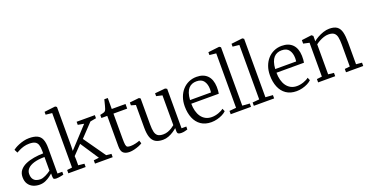

<svg xmlns="http://www.w3.org/2000/svg" viewBox="-35 -1572 4470 2336"><g transform="rotate(-20 2200.0 -404.0)"><path d="M19.5 -146Q19.5 -198.5 48.2 -234Q77 -269.5 125.2 -290.8Q173.5 -312 233 -322Q292.5 -332 354.5 -333V-365Q354.5 -414.5 344 -444.8Q333.5 -475 307.5 -488.5Q281.5 -502 234.5 -502Q195.5 -502 162.8 -492.5Q130 -483 104.8 -470.5Q79.5 -458 63.5 -449L41.5 -493Q48.5 -499.5 68.8 -511.5Q89 -523.5 118.8 -536Q148.5 -548.5 183.5 -557.2Q218.5 -566 254.5 -566Q321 -566 360.5 -547Q400 -528 417.2 -485.5Q434.5 -443 434.5 -373V-43H496.5V-6Q485.5 -3 469.5 0.5Q453.5 4 436 6.5Q418.5 9 403.5 9Q382 9 371.8 2.5Q361.5 -4 361.5 -33V-70Q349 -59 323.8 -39.8Q298.5 -20.5 263.5 -4.8Q228.5 11 186.5 11Q142 11 104 -5.5Q66 -22 42.8 -56.8Q19.5 -91.5 19.5 -146ZM216.5 -48Q246.5 -48 285.5 -67Q324.5 -86 354.5 -109V-286Q271.5 -285.5 217 -268.8Q162.5 -252 135.5 -223Q108.5 -194 108.5 -156Q108.5 -116 122.8 -92.2Q137 -68.5 161.5 -58.2Q186 -48 216.5 -48Z M625.5 -51V-756L543.5 -765V-802L685.5 -819H686.5L705.5 -806V-301L703.5 -238L946.5 -501L868.5 -515V-555H1104.5V-515L1027.5 -501L868.5 -333L1067.5 -50L1133.5 -43V0H904.5V-43L973.5 -51L816.5 -288L703.5 -170L705.5 -128V-51L783.5 -43V0H559.5V-43Z M1350.5 11Q1301 11 1272.2 -12Q1243.5 -35 1243.5 -101V-495H1167.5V-535Q1176.5 -537 1188.5 -539.8Q1200.5 -542.5 1211 -545.5Q1221.5 -548.5 1225.5 -551Q1231 -554.5 1234.8 -558.5Q1238.5 -562.5 1241.8 -568.2Q1245 -574 1248 -582.5Q1252.5 -594.5 1258.8 -618.5Q1265 -642.5 1270.8 -665.2Q1276.5 -688 1278.5 -697H1323.5V-555H1501.5V-495H1323.5V-172Q1323.5 -116.5 1327.8 -91.5Q1332 -66.5 1345.5 -59.8Q1359 -53 1386.5 -53Q1417.5 -53 1453.2 -61.5Q1489 -70 1505.5 -78L1518.5 -40Q1504 -29 1474.8 -17.2Q1445.5 -5.5 1411.8 2.8Q1378 11 1350.5 11Z M2019 9Q1995 9 1982 0.8Q1969 -7.5 1969 -33V-72Q1949 -54 1919.5 -34.8Q1890 -15.5 1855.2 -2.2Q1820.5 11 1784.5 11Q1723 11 1686.2 -11.5Q1649.5 -34 1633 -82Q1616.5 -130 1616.5 -206V-500L1557.5 -517V-554L1678.5 -567H1679.5L1697.5 -555V-218Q1697.5 -158.5 1706.2 -121.5Q1715 -84.5 1739 -67.2Q1763 -50 1809.5 -50Q1841 -50 1869.5 -60.5Q1898 -71 1921.2 -85.8Q1944.5 -100.5 1960 -114V-500L1884 -517V-554L2017 -567H2018L2041 -555V-44H2103L2102 -6Q2085.5 -1.5 2065.5 3.8Q2045.5 9 2019 9Z M2409.5 11Q2330.5 11 2276.8 -26Q2223 -63 2195.8 -128.8Q2168.5 -194.5 2168.5 -280Q2168.5 -344.5 2187.8 -397.8Q2207 -451 2241.5 -489.5Q2276 -528 2322.8 -549Q2369.5 -570 2424.5 -570Q2513 -570 2563 -519.5Q2613 -469 2616.5 -372Q2616.5 -343.5 2615.5 -322Q2614.5 -300.5 2610.5 -284H2254.5Q2254.5 -233.5 2266 -190Q2277.5 -146.5 2300.2 -114.2Q2323 -82 2357 -64Q2391 -46 2435.5 -46Q2478.5 -46 2522.5 -61.5Q2566.5 -77 2589.5 -97L2605.5 -60Q2586.5 -40.5 2555.2 -24.5Q2524 -8.5 2486 1.2Q2448 11 2409.5 11ZM2255.5 -331H2526.5Q2527.5 -338 2528.2 -347.2Q2529 -356.5 2529.2 -364.5Q2529.5 -372.5 2529.5 -375Q2529 -436.5 2500.2 -477.8Q2471.5 -519 2404.5 -519Q2374.5 -519 2348.8 -509Q2323 -499 2303.2 -477Q2283.5 -455 2271.2 -419Q2259 -383 2255.5 -331Z M2749.5 -51V-756L2664.5 -765V-802L2809.5 -819H2810.5L2829.5 -806V-50L2924.5 -43V0H2661.5V-43Z M3049 -51V-756L2964 -765V-802L3109 -819H3110L3129 -806V-50L3224 -43V0H2961V-43Z M3512.5 11Q3433.5 11 3379.8 -26Q3326 -63 3298.8 -128.8Q3271.5 -194.5 3271.5 -280Q3271.5 -344.5 3290.8 -397.8Q3310 -451 3344.5 -489.5Q3379 -528 3425.8 -549Q3472.5 -570 3527.5 -570Q3616 -570 3666 -519.5Q3716 -469 3719.5 -372Q3719.5 -343.5 3718.5 -322Q3717.5 -300.5 3713.5 -284H3357.5Q3357.5 -233.5 3369 -190Q3380.5 -146.5 3403.2 -114.2Q3426 -82 3460 -64Q3494 -46 3538.5 -46Q3581.5 -46 3625.5 -61.5Q3669.5 -77 3692.5 -97L3708.5 -60Q3689.5 -40.5 3658.2 -24.5Q3627 -8.5 3589 1.2Q3551 11 3512.5 11ZM3358.5 -331H3629.5Q3630.5 -338 3631.2 -347.2Q3632 -356.5 3632.2 -364.5Q3632.5 -372.5 3632.5 -375Q3632 -436.5 3603.2 -477.8Q3574.5 -519 3507.5 -519Q3477.5 -519 3451.8 -509Q3426 -499 3406.2 -477Q3386.5 -455 3374.2 -419Q3362 -383 3358.5 -331Z M3860.5 -51V-489L3783.5 -506V-551L3910.5 -567H3913.5L3932.5 -551V-507L3931.5 -482Q3953.5 -501 3988.8 -521Q4024 -541 4064.5 -554.5Q4105 -568 4142.5 -568Q4207.5 -568 4242 -542.8Q4276.5 -517.5 4289.5 -465.5Q4302.5 -413.5 4302.5 -333V-50L4377.5 -43V0H4154.5V-43L4221.5 -50V-334Q4221.5 -392 4213.5 -430.2Q4205.5 -468.5 4181.2 -487.2Q4157 -506 4108.5 -506Q4080 -506 4049.2 -496Q4018.5 -486 3990.2 -470.5Q3962 -455 3941.5 -439V-51L4014.5 -43V0H3793.5V-43Z"/></g></svg>

Font: Merriweather 7pt Light
Style: Regular
Weight: 300
Designer: Eben Sorkin
Foundry: Eben Sorkin
Version: Version 2.200;gftools[0.9.31]